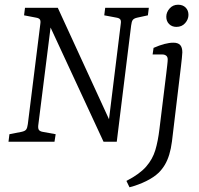

<svg xmlns="http://www.w3.org/2000/svg" viewBox="-20 -601 844 814"><path d="M16 0 20 -32 71 -42Q86 -45 91 -52Q96 -59 98 -75L151 -500Q153 -513 149 -518.5Q145 -524 134 -526L82 -536L86 -568H225L452 -74L439 -70L492 -500Q494 -513 490 -518.5Q486 -524 475 -526L422 -536L426 -568H611L607 -536L561 -526Q548 -523 543 -516.5Q538 -510 536 -493L475 0H419L182 -511L198 -513L142 -68Q141 -55 145.5 -49.5Q150 -44 161 -42L216 -32L211 0ZM529 193 516 166Q572 137 599.5 105.5Q627 74 638.5 35.5Q650 -3 656 -54L685 -290Q687 -308 689 -324.5Q691 -341 691 -349Q691 -360 684.5 -365Q678 -370 669 -370H627L631 -398Q681 -420 715 -420Q735 -420 744 -410Q753 -400 753 -379Q753 -371 751 -354Q749 -337 747 -318L709 -1Q705 30 697.5 54.5Q690 79 679 97.5Q668 116 653 131Q632 151 599.5 167Q567 183 529 193ZM728 -487Q709 -487 697 -499Q685 -511 685 -530Q685 -549 699 -565Q713 -581 735 -581Q755 -581 767 -569Q779 -557 779 -538Q779 -519 765 -503Q751 -487 728 -487Z"/></svg>

Font: Yrsa Light
Style: Italic
Weight: 300
Italic angle: -7.10001°
Designer: Anna Giedrys (Yrsa+Rasa design), David Brezina (Yrsa art-direction, Rasa art-direction, design)
Foundry: Rosetta Type Foundry
Version: Version 2.004